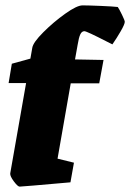

<svg xmlns="http://www.w3.org/2000/svg" viewBox="-20 -685 484 714"><path d="M269 -520 259 -464 365 -462 349 -375H243L194 -95L255 -80L242 -7Q62 9 53 9Q46 9 31.5 -10.5Q17 -30 18 -40L77 -376H12L24 -448L93 -467L100 -507Q103 -527 141 -565Q179 -603 222.5 -634Q266 -665 287 -665Q308 -665 355 -663Q402 -661 418 -659Q423 -652 433.5 -630.5Q444 -609 444 -604Q444 -595 429 -569Q414 -543 398 -520L378 -530Q302 -569 294 -569Q284 -569 278.5 -557Q273 -545 269 -520Z"/></svg>

Font: Grenze Black
Style: Italic
Weight: 900
Italic angle: -10°
Designer: Renata Polastri
Foundry: Omnibus-Type
Version: Version 1.002; ttfautohint (v1.8)